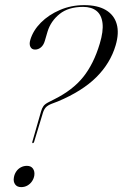

<svg xmlns="http://www.w3.org/2000/svg" viewBox="-20 -740 490 767"><path d="M144 -295 109 -173Q108.5 -170.5 109.2 -169.2Q110 -168 111.5 -168Q112.5 -168 113.8 -169.2Q115 -170.5 116 -172.5L151.5 -289.5Q155.5 -302.5 162.8 -310.8Q170 -319 186.5 -325.5L211.5 -335Q309 -376 365 -431.8Q421 -487.5 442 -559Q456.5 -608 446.2 -644Q436 -680 403 -699.8Q370 -719.5 316 -719.5Q264.5 -719.5 219.5 -700.2Q174.5 -681 143.2 -649.5Q112 -618 101 -580.5Q96 -563.5 101.5 -552.8Q107 -542 120 -542Q133 -542 143.5 -550.8Q154 -559.5 159 -576.5L170 -614Q183 -656 218.2 -684.2Q253.5 -712.5 312 -712.5Q345.5 -712.5 365.5 -696.5Q385.5 -680.5 389.5 -647.8Q393.5 -615 378.5 -565.5Q354.5 -485 312.5 -432.5Q270.5 -380 197 -343.5L174.5 -332Q159.5 -324.5 153.5 -316Q147.5 -307.5 144 -295ZM64.5 7.5Q48 7.5 40.2 -3.8Q32.5 -15 35.5 -31Q37.5 -44 44.8 -54.8Q52 -65.5 63.2 -71.5Q74.5 -77.5 87.5 -77.5Q104 -77.5 111.8 -66.2Q119.5 -55 117 -38.5Q115 -26.5 108 -16Q101 -5.5 89.8 1Q78.5 7.5 64.5 7.5Z"/></svg>

Font: Fraunces 120pt Light
Style: Italic
Weight: 300
Italic angle: -16°
Version: Version 1.000;[b76b70a41]